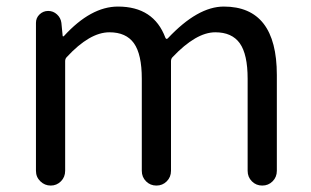

<svg xmlns="http://www.w3.org/2000/svg" viewBox="-20 -577 966 597"><path d="M91.8 -45.9V-505.9Q91.8 -521.5 103 -532.2Q114.3 -543 129.9 -543Q145.5 -543 157.2 -532.2Q168.9 -521.5 170.9 -505.9L174.8 -465.8Q174.8 -463.9 176.3 -463.9Q177.7 -463.9 178.7 -464.8Q262.7 -556.6 346.7 -556.6Q458 -556.6 494.1 -460Q497.1 -453.1 502 -458Q594.7 -556.6 675.8 -556.6Q840.8 -556.6 840.8 -343.8V-45.9Q840.8 -26.4 827.6 -13.2Q814.5 0 795.4 0Q776.4 0 763.2 -13.2Q750 -26.4 750 -45.9V-332Q750 -408.2 725.6 -442.4Q701.2 -476.6 649.4 -476.6Q589.8 -476.6 516.6 -399.4Q511.7 -394.5 511.7 -386.7V-45.9Q511.7 -26.4 498.5 -13.2Q485.4 0 466.3 0Q447.3 0 434.1 -13.2Q420.9 -26.4 420.9 -45.9V-332Q420.9 -408.2 396.5 -442.4Q372.1 -476.6 320.3 -476.6Q258.8 -476.6 187.5 -399.4Q182.6 -394.5 182.6 -386.7V-45.9Q182.6 -26.4 169.4 -13.2Q156.2 0 137.7 0Q119.1 0 105.5 -13.2Q91.8 -26.4 91.8 -45.9Z"/></svg>

Font: Gen Jyuu Gothic P Regular
Style: Regular
Weight: 400
Designer: [Source Han Sans]
Ryoko NISHIZUKA  (kana & ideographs); Paul D. Hunt (Latin, Greek & Cyrillic); Wenlong ZHANG  (bopomofo
Version: Version 1.002.20150607